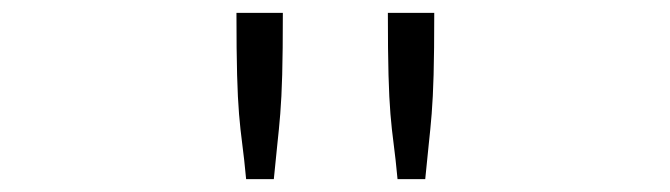

<svg xmlns="http://www.w3.org/2000/svg" viewBox="-20 -685 1040 298"><path d="M347 -665H419Q419 -605 418 -569Q417 -533 415 -508.5Q413 -484 410.5 -461.5Q408 -439 405 -407H362Q359 -439 356 -461.5Q353 -484 351 -508Q349 -532 348 -568.5Q347 -605 347 -665ZM582 -665H654Q654 -605 653 -569Q652 -533 650 -508.5Q648 -484 645.5 -461.5Q643 -439 640 -407H597Q594 -439 591 -461.5Q588 -484 586 -508Q584 -532 583 -568.5Q582 -605 582 -665Z"/></svg>

Font: Inconsolata UltraExpanded Light
Style: Regular
Weight: 300
Width: 9
Monospace: yes
Designer: Raph Levien, Cyreal, Brenton Simpson
Foundry: Raph Levien, Cyreal, Google
Version: Version 3.001; ttfautohint (v1.8.2.53-6de2)